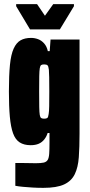

<svg xmlns="http://www.w3.org/2000/svg" viewBox="-20 -701 435 927"><path d="M189 206Q162 206 137 204.5Q112 203 90.5 201Q69 199 54 196V86Q71 86 87.5 86Q104 86 120.5 86.5Q137 87 153 87Q178 87 191 84Q204 81 210 71.5Q216 62 217.5 42Q219 22 219 -14V-59H210Q205 -42 194 -28Q183 -14 167 -7Q151 0 128 0Q96 0 75 -13.5Q54 -27 43 -57.5Q32 -88 27.5 -137.5Q23 -187 23 -259Q23 -337 28 -387.5Q33 -438 46 -466.5Q59 -495 79.5 -506.5Q100 -518 130 -518Q147 -518 163.5 -512Q180 -506 193 -491.5Q206 -477 211 -454H220L224 -510H364V-56Q364 9 360.5 58Q357 107 341 140Q325 173 289.5 189.5Q254 206 189 206ZM193 -128Q204 -128 208.5 -131.5Q213 -135 215 -151Q217 -162 217.5 -188.5Q218 -215 218 -259Q218 -303 217.5 -328Q217 -353 216 -364Q214 -382 209 -386Q204 -390 193 -390Q184 -390 179 -387Q174 -384 172 -371.5Q170 -359 169.5 -332.5Q169 -306 169 -259Q169 -212 169.5 -185Q170 -158 172 -146Q174 -134 179 -131Q184 -128 193 -128ZM125 -559 58 -671V-681H159L197 -625L237 -681H337V-671L269 -559Z"/></svg>

Font: Saira ExtraCondensed Black
Style: Regular
Weight: 900
Width: 2
Designer: Hector Gatti with collaboration of the Omnibus-Type team
Foundry: Omnibus-Type
Version: Version 1.101